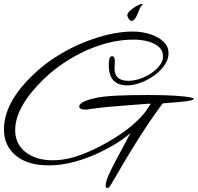

<svg xmlns="http://www.w3.org/2000/svg" viewBox="-35 -800 1003 974"><path d="M509 154Q501 154 501 141Q501 123 515.5 89.5Q530 56 557 6L627 -125Q563 -70 469 -26Q409 3 342 21Q275 39 213 39Q105 39 45 -11Q-15 -61 -15 -143Q-15 -296 170 -454Q215 -492 272 -526Q329 -560 392 -585.5Q455 -611 518 -625.5Q581 -640 637 -640Q684 -640 725.5 -627Q767 -614 793.5 -589.5Q820 -565 820 -529Q820 -499 800 -470Q780 -441 748.5 -418Q717 -395 680.5 -381Q644 -367 610 -367Q519 -367 517 -465Q515 -515 534 -515Q551 -515 547 -472Q537 -390 616 -390Q643 -390 674 -400Q705 -410 731.5 -428Q758 -446 775 -468Q792 -490 792 -514Q792 -544 770.5 -562.5Q749 -581 715.5 -590Q682 -599 644 -599Q563 -599 481 -573.5Q399 -548 323 -502.5Q247 -457 185 -397Q42 -257 42 -140Q42 -70 94.5 -28.5Q147 13 232 13Q300 13 371 -13Q442 -39 506 -76Q636 -149 701 -231L730 -274Q717 -274 679.5 -271Q642 -268 578 -263Q511 -258 472.5 -253.5Q434 -249 424 -247Q412 -244 400 -244Q367 -244 367 -260Q367 -285 455 -304Q486 -311 551 -314.5Q616 -318 715 -318Q881 -318 939 -304Q948 -303 948 -299Q948 -289 879 -283L830 -279Q802 -276 791 -276Q689 -143 527 138Q518 154 509 154ZM632 -694Q625 -694 618 -704.5Q611 -715 611 -723Q611 -738 641 -759Q671 -780 687 -780Q689 -780 690 -779Q689 -779 676 -761L659 -721Q647 -694 632 -694Z"/></svg>

Font: Alex Brush
Style: Regular
Weight: 400
Designer: Robert E. Leuschke
Foundry: Robert E. Leuschke
Version: Version 1.111; ttfautohint (v1.8.4.7-5d5b)